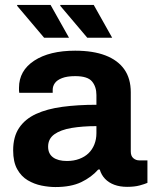

<svg xmlns="http://www.w3.org/2000/svg" viewBox="-20 -743 620 775"><path d="M203.5 12Q177.3 12 147.7 6.1Q118 0.1 91.8 -15.4Q65.6 -31 49.4 -60.2Q33.1 -89.5 33.1 -136Q33.1 -191.1 57.2 -226.9Q81.3 -262.7 125.6 -283.1Q169.9 -303.5 231.9 -311.8Q293.9 -320.1 369.2 -320.1V-359.4Q369.2 -393 351.4 -414.3Q333.6 -435.7 283.6 -435.7Q250.9 -435.7 230.6 -427.8Q210.2 -419.9 201.5 -407.5Q192.7 -395.2 192.7 -380.3V-368.5H57.7Q56.7 -373.3 56.7 -377.8Q56.7 -382.4 56.7 -388.7Q56.7 -457.8 118.1 -498.1Q179.5 -538.4 283.4 -538.4Q355.7 -538.4 405.5 -519.3Q455.4 -500.2 481.7 -463.1Q507.9 -426 507.9 -370.3V-131.5Q507.9 -113.1 518.3 -104.4Q528.6 -95.6 542.3 -95.6H575.1V-4.9Q564.7 -0.2 543.9 5.5Q523 11.2 493 11.2Q464 11.2 441.4 2.8Q418.9 -5.6 403.9 -21.3Q388.9 -37.1 382.7 -58.7H376.5Q349.2 -27.6 307.9 -7.8Q266.6 12 203.5 12ZM250 -93.2Q277.7 -93.2 299.8 -101.5Q322 -109.7 337.2 -124.3Q352.4 -138.9 360.8 -159.8Q369.2 -180.7 369.2 -205.3V-233.9Q313.3 -233.9 269 -226.5Q224.7 -219 199.4 -200.9Q174.2 -182.8 174.2 -151Q174.2 -122.4 194.2 -107.8Q214.1 -93.2 250 -93.2ZM332.2 -590.8 222.9 -720 224.1 -723.2H358.3L432.7 -590.8ZM158 -590.8 48.7 -720 49.9 -723.2H184.1L258.5 -590.8Z"/></svg>

Font: Archivo Variable SemiBold
Style: Regular
Weight: 600
Designer: Hector Gatti
Foundry: Omnibus-Type
Version: Version 2.001